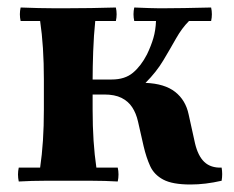

<svg xmlns="http://www.w3.org/2000/svg" viewBox="-20 -482 625 512"><path d="M488 10Q440 10 415.5 -3Q391 -16 380.5 -39Q370 -62 363 -92L348 -158Q343 -180 332.5 -196Q322 -212 304 -221Q286 -230 258 -230H227V-270H278Q313 -270 334.5 -288Q356 -306 372 -337Q383 -360 389 -380.5Q395 -401 396 -426H338Q334 -444 338 -462Q364 -461 377.5 -460.5Q391 -460 400.5 -460Q410 -460 422 -460Q442 -460 471.5 -460.5Q501 -461 543 -462Q547 -444 543 -426H484Q465 -407 449.5 -379.5Q434 -352 415.5 -321Q397 -290 368 -261Q419 -259 447 -237Q475 -215 483 -177L500 -100Q508 -66 525 -50Q542 -34 571 -35Q574 -18 571 0Q549 5 528.5 7.5Q508 10 488 10ZM30 2Q26 -17 30 -35H87Q92 -69 94.5 -107Q97 -145 97 -190V-270Q97 -359 87 -426H35Q31 -444 35 -462Q63 -461 82.5 -460.5Q102 -460 120.5 -460Q139 -460 162 -460Q197 -460 223 -460.5Q249 -461 289 -462Q293 -444 289 -426H234Q230 -388 228.5 -345Q227 -302 227 -270V-190Q227 -145 229.5 -107Q232 -69 237 -35H294Q298 -17 294 2Q260 0 224.5 0Q189 0 162 0Q135 0 100 0Q65 0 30 2Z"/></svg>

Font: Poltawski Nowy
Style: Bold
Weight: 700
Designer: Adam Pótawski, Mateusz Machalski, Borys Kosmynka, Ania Wieluska
Foundry: Capitalics.wtf
Version: Version 1.001;gftools[0.9.25]